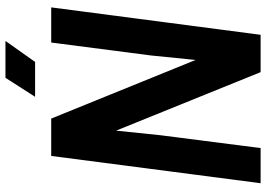

<svg xmlns="http://www.w3.org/2000/svg" viewBox="-158 -832 990 715"><g transform="rotate(-90 337.5 -475.0)"><path d="M404.8 -950.2H542L463.9 -839.8H334ZM113.8 -779.8H252.9L471.2 -242.2L487.8 -407.2L536.1 -779.8H667L564.9 0H425.8L208 -538.1L190.9 -373L143.1 0H12.2Z"/></g></svg>

Font: Cooper Hewitt
Style: Semibold Italic
Weight: 710
Designer: Village Type and Design LLC
Foundry: Cooper Hewitt Smithsonian Design Museum
Version: 1.000